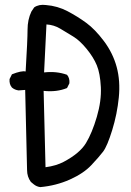

<svg xmlns="http://www.w3.org/2000/svg" viewBox="-20 -763 540 793"><path d="M146.5 9.8Q130.9 7.8 119.1 -2L107.4 -11.7Q91.8 -33.2 91.8 -60.5L84 -391.6L56.6 -389.6Q41 -391.6 29.3 -401.4Q17.6 -415 19.5 -436.5L29.3 -456.1Q68.4 -471.7 85.9 -467.8Q93.8 -599.6 93.8 -640.6Q93.8 -681.6 109.4 -714.8L121.1 -732.4Q140.6 -746.1 169.9 -742.2Q217.8 -738.3 258.8 -716.8Q299.8 -695.3 335.9 -668.9Q372.1 -642.6 409.2 -593.3Q446.3 -543.9 461.9 -486.3Q477.5 -428.7 470.7 -360.4Q463.9 -292 443.4 -225.6Q422.9 -159.2 405.8 -136.7Q388.7 -114.3 356.9 -80.6Q325.2 -46.9 268.6 -21.5Q211.9 3.9 146.5 9.8ZM243.2 -94.7Q309.6 -129.9 335 -171.9Q360.4 -213.9 379.9 -280.3Q399.4 -346.7 396.5 -403.3Q393.6 -460 379.9 -493.2Q366.2 -526.4 337.9 -561Q309.6 -595.7 282.2 -612.3Q254.9 -628.9 229 -644.5Q203.1 -660.2 171.9 -662.1L162.1 -463.9Q213.9 -469.7 256.8 -454.1Q268.6 -440.4 266.6 -418.9L256.8 -399.4Q213.9 -381.8 160.2 -387.7L168 -72.3Q211.9 -78.1 243.2 -94.7Z"/></svg>

Font: NaikaiFont
Style: Regular-Lite
Weight: 400
Version: Version 1.67